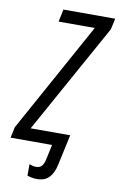

<svg xmlns="http://www.w3.org/2000/svg" viewBox="-139 -768 632 1013"><g transform="rotate(10 176.5 -261.5)"><path d="M132.8 190.9Q117.7 190.9 104.5 188.2Q91.3 185.5 81.5 182.1V120.6Q89.4 124 98.6 126.2Q107.9 128.4 118.2 128.4Q137.2 128.4 147.7 116.9Q158.2 105.5 164.1 79.6L181.2 0H-41L-28.8 -57.6L295.9 -647H102.1L116.2 -713.9H393.6L380.9 -655.3L54.7 -66.9H266.6L231 97.2Q221.2 143.1 198 167Q174.8 190.9 132.8 190.9Z"/></g></svg>

Font: Open Sans Condensed
Style: Italic
Weight: 400
Width: 3
Italic angle: -12°
Designer: Monotype Design Team
Foundry: Monotype Imaging Inc.
Version: Version 3.000